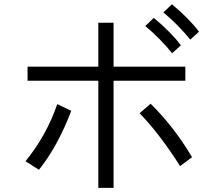

<svg xmlns="http://www.w3.org/2000/svg" viewBox="-20 -870 1040 922"><path d="M112.3 -482.4Q112.3 -499 112.3 -549.8Q197.3 -549.8 452.1 -549.8Q452.1 -602.5 452.1 -760.7Q470.7 -760.7 525.4 -760.7Q525.4 -708 525.4 -549.8Q611.3 -549.8 870.1 -549.8Q870.1 -533.2 870.1 -482.4Q784.2 -482.4 525.4 -482.4Q525.4 -353.5 525.4 32.2Q506.8 32.2 452.1 32.2Q452.1 -96.7 452.1 -482.4Q367.2 -482.4 112.3 -482.4ZM102.5 -95.7Q204.1 -220.7 254.9 -370.1Q277.3 -359.4 322.3 -337.9Q255.9 -165 167 -54.7Q145.5 -68.4 102.5 -95.7ZM650.4 -326.2Q663.1 -337.9 703.1 -372.1Q814.5 -262.7 902.3 -115.2Q882.8 -100.6 844.7 -72.3Q747.1 -226.6 650.4 -326.2ZM764.6 -810.5Q775.4 -820.3 805.7 -849.6Q890.6 -778.3 935.5 -717.8Q921.9 -705.1 893.6 -679.7Q836.9 -750 764.6 -810.5ZM677.7 -745.1Q688.5 -754.9 718.8 -784.2Q803.7 -712.9 848.6 -652.3Q835 -639.6 806.6 -614.3Q750 -684.6 677.7 -745.1Z"/></svg>

Font: Gothic A1
Style: Regular
Weight: 400
Designer: HanYang I&C Co.,Ltd.
Version: Version 2.50